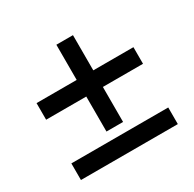

<svg xmlns="http://www.w3.org/2000/svg" viewBox="-130 -758 849 841"><g transform="rotate(-30 295.0 -337.5)"><path d="M337 -621H253V-443H50V-359H253V-182H337V-359H540V-443H337ZM540 -54V-138H50V-54Z"/></g></svg>

Font: UULA Sans Medium
Style: Regular
Weight: 500
Designer: Mohamed Gaber, Laura Garcia Mut
Foundry: Kief Type Foundry
Version: Version 3.006;hotconv 1.0.109;makeotfexe 2.5.65596